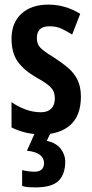

<svg xmlns="http://www.w3.org/2000/svg" viewBox="-20 -573 397 833"><path d="M331 -154Q331 -71 285 -30.5Q239 10 161 10Q123 10 90.5 2Q58 -6 30 -20V-130Q55 -112 88.5 -99Q122 -86 158 -86Q187 -86 202.5 -102Q218 -118 218 -146Q218 -161 213 -174.5Q208 -188 191 -202.5Q174 -217 139 -236Q85 -267 57.5 -305Q30 -343 30 -405Q30 -474 73 -513.5Q116 -553 190 -553Q263 -553 328 -513L293 -423Q269 -438 247 -448.5Q225 -459 194 -459Q140 -459 140 -408Q140 -392 145.5 -380Q151 -368 168 -354.5Q185 -341 218 -321Q249 -301 275 -279Q301 -257 316 -227Q331 -197 331 -154ZM263 128Q263 183 234 211.5Q205 240 134 240Q117 240 103 239Q89 238 76 234V165Q88 168 103 170Q118 172 129 172Q171 172 171 134Q171 113 153.5 99Q136 85 97 81L133 0H201L183 38Q224 47 243.5 72.5Q263 98 263 128Z"/></svg>

Font: Noto Sans Sinhala ExtraCondensed SemiBold
Style: Regular
Weight: 600
Width: 2
Designer: Jelle Bosma - Monotype Design Team
Foundry: Monotype Imaging Inc.
Version: Version 2.006; ttfautohint (v1.8.4.7-5d5b)